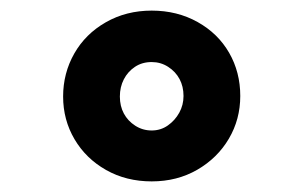

<svg xmlns="http://www.w3.org/2000/svg" viewBox="-20 -735 572 362"><path d="M266 -393Q218 -393 180 -414.5Q142 -436 120.5 -472.5Q99 -509 99 -553Q99 -597 120 -634Q141 -671 179.5 -693Q218 -715 266 -715Q314 -715 352.5 -693.5Q391 -672 412 -635.5Q433 -599 433 -554Q433 -510 411.5 -473.5Q390 -437 352 -415Q314 -393 266 -393ZM266 -489Q283 -489 296.5 -498.5Q310 -508 318 -522.5Q326 -537 326 -554Q326 -572 318.5 -586Q311 -600 297 -609Q283 -618 266 -618Q248 -618 234.5 -609Q221 -600 213.5 -585.5Q206 -571 206 -553Q206 -535 213.5 -521Q221 -507 235 -498Q249 -489 266 -489Z"/></svg>

Font: Lexend Peta
Style: Bold
Weight: 700
Designer: Bonnie Shaver-Troup, Thomas Jockin
Foundry: Lexend
Version: Version 1.007